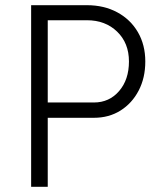

<svg xmlns="http://www.w3.org/2000/svg" viewBox="-20 -720 610 740"><path d="M100 0V-700H315Q381 -700 432 -672.5Q483 -645 511.5 -596Q540 -547 540 -483Q540 -420 514.5 -371Q489 -322 444.5 -294Q400 -266 342 -266H164V0ZM164 -325H342Q401 -325 439 -369Q477 -413 477 -483Q477 -554 431.5 -598Q386 -642 315 -642H164Z"/></svg>

Font: Figtree Light Light
Style: Regular
Weight: 300
Version: Version 2.001;gftools[0.9.30]